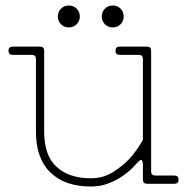

<svg xmlns="http://www.w3.org/2000/svg" viewBox="-20 -670 690 700"><path d="M501 -71Q501 -79 497.5 -85Q494 -91 485 -81Q476 -71 460.5 -55.5Q445 -40 423 -25.5Q401 -11 373 -0.5Q345 10 311 10Q217 10 164 -41Q111 -92 111 -190V-455Q111 -470 96 -470H26Q11 -470 11 -485Q11 -500 26 -500H126Q141 -500 141 -485V-190Q141 -103 186.5 -61.5Q232 -20 311 -20Q356 -20 391 -42Q426 -64 451 -90Q479 -121 501 -160V-455Q501 -470 486 -470H416Q401 -470 401 -485Q401 -500 416 -500H516Q531 -500 531 -485V-45Q531 -30 546 -30H616Q631 -30 631 -15Q631 0 616 0H516Q501 0 501 -15ZM191 -610Q191 -627 202.5 -638.5Q214 -650 231 -650Q248 -650 259.5 -638.5Q271 -627 271 -610Q271 -593 259.5 -581.5Q248 -570 231 -570Q214 -570 202.5 -581.5Q191 -593 191 -610ZM351 -610Q351 -627 362.5 -638.5Q374 -650 391 -650Q408 -650 419.5 -638.5Q431 -627 431 -610Q431 -593 419.5 -581.5Q408 -570 391 -570Q374 -570 362.5 -581.5Q351 -593 351 -610Z"/></svg>

Font: Nixie One
Style: Regular
Weight: 400
Designer: Jovanny Lemonad
Foundry: Jovanny Lemonad
Version: Version 1.000 2011 initial release